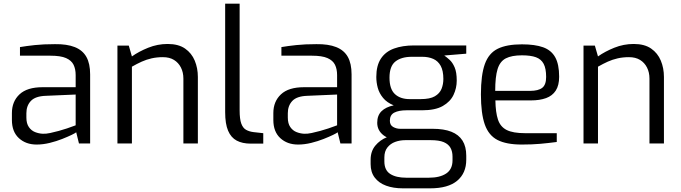

<svg xmlns="http://www.w3.org/2000/svg" viewBox="-20 -783 3717 1048"><path d="M180 6Q121 6 83 -29Q45 -64 45 -128V-166Q45 -229 86.5 -268Q128 -307 212 -307H393V-373Q393 -406 381.5 -429.5Q370 -453 340.5 -466Q311 -479 255 -479H89V-526Q124 -532 170.5 -537Q217 -542 280 -542Q345 -543 388 -526Q431 -509 451.5 -472.5Q472 -436 472 -377V0H411L396 -61Q392 -57 371.5 -47Q351 -37 319.5 -24.5Q288 -12 251.5 -3Q215 6 180 6ZM213 -53Q231 -52 254 -57Q277 -62 301 -68.5Q325 -75 345.5 -82Q366 -89 379 -94Q392 -99 393 -99V-267L230 -260Q173 -258 148.5 -232Q124 -206 124 -165V-141Q124 -109 137.5 -89.5Q151 -70 171.5 -62Q192 -54 213 -53Z M621 0V-534H683L700 -475Q738 -502 789 -522.5Q840 -543 895 -543Q954 -543 990 -518Q1026 -493 1043 -452Q1060 -411 1060 -363V0H981V-354Q981 -388 967.5 -414.5Q954 -441 929.5 -456Q905 -471 869 -471Q836 -471 807.5 -464.5Q779 -458 753.5 -446.5Q728 -435 700 -419V0Z M1349 1Q1303 1 1272 -15.5Q1241 -32 1225 -69.5Q1209 -107 1209 -171V-763H1288V-181Q1288 -133 1297 -108.5Q1306 -84 1323 -74.5Q1340 -65 1363 -62L1417 -56V1Z M1607 6Q1548 6 1510 -29Q1472 -64 1472 -128V-166Q1472 -229 1513.5 -268Q1555 -307 1639 -307H1820V-373Q1820 -406 1808.5 -429.5Q1797 -453 1767.5 -466Q1738 -479 1682 -479H1516V-526Q1551 -532 1597.5 -537Q1644 -542 1707 -542Q1772 -543 1815 -526Q1858 -509 1878.5 -472.5Q1899 -436 1899 -377V0H1838L1823 -61Q1819 -57 1798.5 -47Q1778 -37 1746.5 -24.5Q1715 -12 1678.5 -3Q1642 6 1607 6ZM1640 -53Q1658 -52 1681 -57Q1704 -62 1728 -68.5Q1752 -75 1772.5 -82Q1793 -89 1806 -94Q1819 -99 1820 -99V-267L1657 -260Q1600 -258 1575.5 -232Q1551 -206 1551 -165V-141Q1551 -109 1564.5 -89.5Q1578 -70 1598.5 -62Q1619 -54 1640 -53Z M2179 245Q2127 245 2087.5 230.5Q2048 216 2025.5 186.5Q2003 157 2003 113V89Q2003 43 2028.5 12Q2054 -19 2093 -34.5Q2132 -50 2173 -50L2193 -18Q2163 -18 2137 -8.5Q2111 1 2094.5 22Q2078 43 2078 76V98Q2078 146 2110 166.5Q2142 187 2197 187H2321Q2381 187 2415.5 164Q2450 141 2450 92V72Q2450 44 2439 24Q2428 4 2402.5 -7Q2377 -18 2331 -18H2170Q2108 -18 2073.5 -44.5Q2039 -71 2039 -113Q2039 -153 2062.5 -176Q2086 -199 2129 -208Q2092 -223 2071 -248.5Q2050 -274 2042 -303.5Q2034 -333 2034 -363Q2034 -425 2059 -463Q2084 -501 2130.5 -518Q2177 -535 2240 -535H2525V-490L2405 -480Q2418 -471 2434 -456.5Q2450 -442 2461.5 -415.5Q2473 -389 2473 -343Q2473 -302 2455.5 -265Q2438 -228 2397 -204.5Q2356 -181 2284 -181H2199Q2157 -181 2132.5 -168.5Q2108 -156 2108 -124Q2108 -100 2126 -90Q2144 -80 2164 -80H2341Q2403 -80 2443.5 -64Q2484 -48 2504.5 -15.5Q2525 17 2525 67V89Q2525 162 2475.5 203.5Q2426 245 2328 245ZM2216 -242H2276Q2327 -242 2353.5 -257.5Q2380 -273 2390 -298Q2400 -323 2400 -352Q2400 -397 2385.5 -423.5Q2371 -450 2345 -461.5Q2319 -473 2285 -473H2228Q2171 -473 2138.5 -447.5Q2106 -422 2106 -359Q2106 -297 2135.5 -269.5Q2165 -242 2216 -242Z M2828 6Q2744 6 2695.5 -19Q2647 -44 2626 -104Q2605 -164 2605 -268Q2605 -374 2626.5 -433.5Q2648 -493 2697 -517Q2746 -541 2829 -541Q2900 -541 2944.5 -525Q2989 -509 3010.5 -470.5Q3032 -432 3032 -364Q3032 -317 3013.5 -288.5Q2995 -260 2960.5 -247.5Q2926 -235 2879 -235H2684Q2685 -170 2698 -130.5Q2711 -91 2745.5 -73.5Q2780 -56 2847 -56H3019V-8Q2973 -2 2929 2Q2885 6 2828 6ZM2683 -287H2873Q2918 -287 2939.5 -303.5Q2961 -320 2961 -363Q2961 -409 2947.5 -434.5Q2934 -460 2905.5 -470.5Q2877 -481 2829 -481Q2773 -481 2741 -464.5Q2709 -448 2696 -406Q2683 -364 2683 -287Z M3165 0V-534H3227L3244 -475Q3282 -502 3333 -522.5Q3384 -543 3439 -543Q3498 -543 3534 -518Q3570 -493 3587 -452Q3604 -411 3604 -363V0H3525V-354Q3525 -388 3511.5 -414.5Q3498 -441 3473.5 -456Q3449 -471 3413 -471Q3380 -471 3351.5 -464.5Q3323 -458 3297.5 -446.5Q3272 -435 3244 -419V0Z"/></svg>

Font: Exo Thin
Style: Regular
Weight: 400
Version: Version 2.000